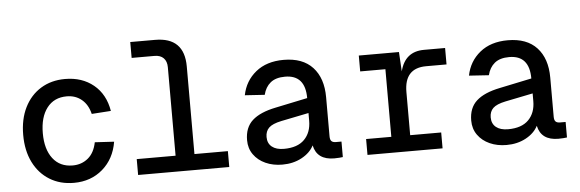

<svg xmlns="http://www.w3.org/2000/svg" viewBox="-47 -861 3095 1024"><g transform="rotate(-5 1500.0 -349.0)"><path d="M312 12Q238 12 182 -22.5Q126 -57 95 -119.5Q64 -182 64 -266Q64 -350 95 -412.5Q126 -475 182 -509.5Q238 -544 312 -544Q403 -544 464.5 -493.5Q526 -443 541 -353L438 -346Q426 -396 393 -423.5Q360 -451 313 -451Q245 -451 207 -401.5Q169 -352 169 -266Q169 -180 207 -130.5Q245 -81 313 -81Q361 -81 395.5 -109.5Q430 -138 441 -194L544 -188Q529 -97 466 -42.5Q403 12 312 12Z M656 0V-85H864V-559Q864 -590 847 -607.5Q830 -625 798 -625H676V-710H809Q965 -710 965 -554V-85H1144V0Z M1428 12Q1378 12 1338 -6Q1298 -24 1274.5 -57Q1251 -90 1251 -134Q1251 -202 1292.5 -239.5Q1334 -277 1418 -294L1590 -330Q1590 -454 1482 -454Q1432 -454 1404 -431Q1376 -408 1366 -367L1260 -374Q1275 -450 1333 -497Q1391 -544 1482 -544Q1584 -544 1637.5 -486Q1691 -428 1691 -326V-116Q1691 -98 1698.5 -90.5Q1706 -83 1722 -83H1752V0Q1746 1 1732.5 2Q1719 3 1706 3Q1614 3 1597 -76Q1577 -37 1531.5 -12.5Q1486 12 1428 12ZM1443 -71Q1516 -71 1553 -108.5Q1590 -146 1590 -209V-250L1442 -220Q1394 -210 1375 -191.5Q1356 -173 1356 -142Q1356 -108 1379 -89.5Q1402 -71 1443 -71Z M1884 0V-85H2019V-447H1884V-532H2099L2105 -428Q2131 -532 2233 -532H2346V-444H2237Q2120 -444 2120 -316V-85H2286V0Z M2628 12Q2578 12 2538 -6Q2498 -24 2474.5 -57Q2451 -90 2451 -134Q2451 -202 2492.5 -239.5Q2534 -277 2618 -294L2790 -330Q2790 -454 2682 -454Q2632 -454 2604 -431Q2576 -408 2566 -367L2460 -374Q2475 -450 2533 -497Q2591 -544 2682 -544Q2784 -544 2837.5 -486Q2891 -428 2891 -326V-116Q2891 -98 2898.5 -90.5Q2906 -83 2922 -83H2952V0Q2946 1 2932.5 2Q2919 3 2906 3Q2814 3 2797 -76Q2777 -37 2731.5 -12.5Q2686 12 2628 12ZM2643 -71Q2716 -71 2753 -108.5Q2790 -146 2790 -209V-250L2642 -220Q2594 -210 2575 -191.5Q2556 -173 2556 -142Q2556 -108 2579 -89.5Q2602 -71 2643 -71Z"/></g></svg>

Font: Geist Mono Medium
Style: Regular
Weight: 500
Monospace: yes
Designer: Basement.studio, Andrés Briganti, Mateo Zaragoza
Foundry: Basement.studio, Vercel, Andrés Briganti, Guido Ferreyra, Mateo Zaragoza
Version: Version 1.500; ttfautohint (v1.8.4.7-5d5b)